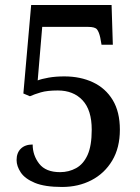

<svg xmlns="http://www.w3.org/2000/svg" viewBox="-20 -734 559 764"><path d="M227 10Q158 10 118.5 -6.5Q79 -23 62.5 -48Q46 -73 46 -97Q46 -126 63 -142.5Q80 -159 110 -159Q110 -116 136 -82.5Q162 -49 219 -49Q254 -49 283 -65Q312 -81 328.5 -117.5Q345 -154 345 -218Q345 -296 308.5 -335Q272 -374 210 -374Q168 -374 142.5 -366.5Q117 -359 99 -351L73 -362L104 -714H424L429 -556H384L379 -584Q374 -607 366 -617Q358 -627 331 -627H148L130 -414Q145 -420 173 -425Q201 -430 236 -430Q300 -430 350 -406.5Q400 -383 428.5 -336Q457 -289 457 -218Q457 -146 426.5 -95Q396 -44 344 -17Q292 10 227 10Z"/></svg>

Font: Noto Serif Georgian SemiCondensed Medium
Style: Regular
Weight: 500
Width: 4
Designer: Monotype Design Team, Akaki Razmadze
Foundry: Google LLC
Version: Version 2.003; ttfautohint (v1.8.4.7-5d5b)